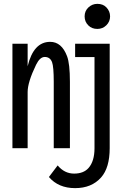

<svg xmlns="http://www.w3.org/2000/svg" viewBox="-20 -762 626 987"><path d="M256.3 0V-341.3Q256.3 -418.9 247.6 -442.4Q237.3 -469.2 210 -469.2Q185.1 -469.2 165.5 -429.2Q122.1 -339.4 122.1 -289.1V0H43.9V-537.1H122.1V-421.4Q152.3 -546.9 237.8 -546.9Q296.9 -546.9 324.7 -473.1Q339.4 -434.6 339.4 -341.3V0Q339.4 0 256.3 0ZM480.5 -742.2Q509.3 -742.2 526.4 -724.6Q545.9 -704.6 545.9 -677.7Q545.9 -650.9 526.4 -631.8Q507.3 -613.3 480.5 -613.3Q452.6 -613.3 434.6 -630.9Q415 -649.9 415 -677.7Q415 -705.6 434.6 -723.9Q454.1 -742.2 480.5 -742.2ZM231.4 147.9 276.4 88.4Q311.5 130.4 360.8 130.4Q409.7 130.4 435.1 101.6Q465.8 66.9 465.8 -0.5V-468.8H366.2V-537.1H543.9V-0.5Q543.9 100.6 499.5 150.4Q450.7 205.1 366.2 205.1Q280.3 205.1 231.4 147.9Z"/></svg>

Font: Consola Mono
Style: Book
Weight: 400
Monospace: yes
Designer: Wojciech Kalinowski "wmk69" (wmk69@o2.pl)
Foundry: Wojciech Kalinowski "wmk69" (wmk69@o2.pl)
Version: Version 2.1.0